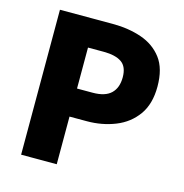

<svg xmlns="http://www.w3.org/2000/svg" viewBox="-99 -742 797 833"><g transform="rotate(15 300.0 -325.5)"><path d="M69 0V-651H307Q377 -651 435.5 -631Q494 -611 529 -565Q564 -519 564 -438Q564 -360 528.5 -310.5Q493 -261 434 -237.5Q375 -214 307 -214H229V0ZM229 -340H299Q355 -340 381.5 -365.5Q408 -391 408 -438Q408 -486 380 -505Q352 -524 299 -524H229Z"/></g></svg>

Font: Source Code Pro ExtraBold
Style: Regular
Weight: 800
Monospace: yes
Designer: Paul D. Hunt, Teo Tuominen
Foundry: Adobe Systems Incorporated
Version: Version 1.018;hotconv 1.0.116;makeotfexe 2.5.65601